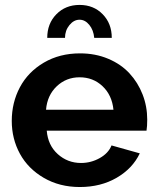

<svg xmlns="http://www.w3.org/2000/svg" viewBox="-20 -750 639 780"><path d="M244.1 -596.2H171.9Q171.9 -654.3 209 -692.1Q246.1 -730 303.2 -730Q360.4 -730 397.2 -692.1Q434.1 -654.3 434.1 -596.2H362.8Q359.9 -627.9 342.8 -648.9Q325.7 -669.9 303.2 -669.9Q279.8 -669.9 262 -647.9Q244.1 -626 244.1 -596.2ZM304.2 9.8Q222.2 9.8 158.2 -27.3Q94.2 -64.5 61 -125.2Q27.8 -186 27.8 -258.8Q27.8 -333.5 61 -395.8Q94.2 -458 158.2 -495.6Q222.2 -533.2 305.2 -533.2Q367.7 -533.2 419.7 -511.2Q471.7 -489.3 506.1 -451.9Q540.5 -414.6 559.3 -366.2Q578.1 -317.9 578.1 -264.2Q578.1 -236.3 575.2 -219.2H169.9Q174.8 -159.7 214.8 -123.8Q254.9 -87.9 309.1 -87.9Q349.6 -87.9 385 -107.7Q420.4 -127.4 433.1 -159.2L547.9 -127Q518.6 -65.4 453.9 -27.8Q389.2 9.8 304.2 9.8ZM167 -304.2H440.9Q435.1 -363.3 396.7 -399.7Q358.4 -436 303.2 -436Q249 -436 210.4 -399.4Q171.9 -362.8 167 -304.2Z"/></svg>

Font: Rawline
Style: Bold
Weight: 700
Designer: Matt McInerney, Pablo Impallari, Rodrigo Fuenzalida
Foundry: Matt McInerney, Pablo Impallari, Rodrigo Fuenzalida
Version: Version 4.020;PS 004.020;hotconv 1.0.88;makeotf.lib2.5.64775